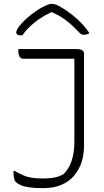

<svg xmlns="http://www.w3.org/2000/svg" viewBox="-20 -954 540 994"><path d="M205 -30Q238 -30 262.5 -35Q287 -40 310 -53Q328 -72 340 -95.5Q352 -119 358.5 -150.5Q365 -182 365 -222Q365 -281 365 -339Q365 -397 365 -454Q365 -511 365 -567.5Q365 -624 365 -680L379 -640L355 -664L395 -650Q357 -650 320 -650Q283 -650 246.5 -650Q210 -650 173 -650Q136 -650 98 -650Q92 -650 86.5 -654.5Q81 -659 78 -668Q75 -677 75 -688Q75 -691 75 -693.5Q75 -696 75 -700Q112 -700 149 -700Q186 -700 223.5 -700Q261 -700 299 -700Q337 -700 375 -700Q389 -700 397.5 -697.5Q406 -695 410.5 -690Q415 -685 415 -677Q415 -621 415 -564Q415 -507 415 -448Q415 -389 415 -326.5Q415 -264 415 -196Q415 -154 402.5 -115Q390 -76 364.5 -45.5Q339 -15 299 2.5Q259 20 203 20Q160 20 131.5 16Q103 12 86 4Q69 -4 59 -15Q56 -19 54 -25.5Q52 -32 51 -40.5Q50 -49 50 -58Q50 -61 50 -63.5Q50 -66 50 -69H56Q79 -56 99 -47Q119 -38 143.5 -34Q168 -30 205 -30ZM240 -934Q242 -934 243.5 -934Q245 -934 246.5 -934Q248 -934 249 -934Q256 -934 267 -931Q278 -928 304 -912Q319 -903 337.5 -889.5Q356 -876 375 -859.5Q394 -843 411.5 -823.5Q429 -804 443 -782Q436 -778 429.5 -776Q423 -774 414 -774Q405 -774 398.5 -778.5Q392 -783 379 -797Q351 -827 316 -853Q281 -879 222 -902L280 -891Q264 -891 247.5 -891Q231 -891 214 -891L272 -903Q206 -875 162.5 -840.5Q119 -806 96 -771H90Q80 -771 74.5 -773Q69 -775 66.5 -778.5Q64 -782 64 -787Q64 -792 70.5 -804.5Q77 -817 93 -834Q108 -850 124.5 -864.5Q141 -879 159.5 -892Q178 -905 198 -916Q218 -927 240 -934Z"/></svg>

Font: Recursive Casual Light
Style: Regular
Weight: 300
Version: Version 1.047